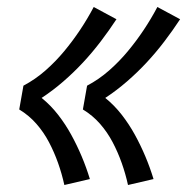

<svg xmlns="http://www.w3.org/2000/svg" viewBox="-20 -619 540 549"><path d="M346 -90Q339 -122 328 -153Q317 -184 302 -212.5Q287 -241 266 -265Q245 -289 217 -306L229 -374Q263 -392 292 -417.5Q321 -443 345.5 -472.5Q370 -502 391 -533.5Q412 -565 430 -599L495 -564Q474 -532 450 -500.5Q426 -469 399.5 -440.5Q373 -412 343 -386Q313 -360 281 -339Q307 -318 328 -291Q349 -264 365.5 -234Q382 -204 395.5 -172Q409 -140 419 -107ZM164 -90Q157 -122 146 -153Q135 -184 120 -212.5Q105 -241 84 -265Q63 -289 35 -306L47 -374Q81 -392 110 -417.5Q139 -443 163.5 -472.5Q188 -502 209 -533.5Q230 -565 248 -599L313 -564Q292 -532 268 -500.5Q244 -469 217.5 -440.5Q191 -412 161 -386Q131 -360 99 -339Q125 -318 146 -291Q167 -264 183.5 -234Q200 -204 213.5 -172Q227 -140 237 -107Z"/></svg>

Font: Iosevka Curly Slab
Style: Italic
Weight: 400
Italic angle: -9°
Monospace: yes
Designer: Belleve Invis
Foundry: Belleve Invis
Version: Version 22.1.2; ttfautohint (v1.8.4)